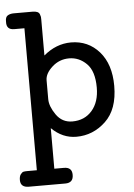

<svg xmlns="http://www.w3.org/2000/svg" viewBox="-57 -654 639 919"><g transform="rotate(-5 262.5 -194.5)"><path d="M3.9 187Q3.9 168.9 11 159.4Q18.1 149.9 25.1 148.4Q32.2 147 43 147H88.9V-535.2H40Q2 -535.2 3.9 -573.2Q2.9 -596.2 14.9 -603.5Q26.9 -610.8 43.9 -610.8H134.8Q148.9 -610.8 157.5 -606.9Q166 -603 168.9 -594.5Q171.9 -585.9 172.4 -582.5Q172.9 -579.1 172.9 -569.8V-397Q232.9 -447.8 304.2 -448.2Q387.2 -448.2 440.2 -387.7Q493.2 -327.1 493.2 -223.1Q493.2 -110.4 432.6 -53.2Q372.1 3.9 292 3.9Q225.1 3.9 172.9 -47.9V147H219.2Q258.3 147 257.8 184.1Q257.8 222.2 219.2 222.2H43.9Q3.9 222.2 3.9 187ZM172.9 -187Q172.9 -152.8 201.4 -111.8Q230 -70.8 278.8 -70.8Q337.9 -70.8 373.5 -111.8Q409.2 -152.8 409.2 -222.2Q409.2 -301.3 373 -337.2Q336.9 -373 289.1 -373Q242.2 -373 207.5 -341.6Q172.9 -310.1 172.9 -277.8Z"/></g></svg>

Font: CMU Typewriter Text
Style: Bold
Weight: 700
Version: Version 0.7.0